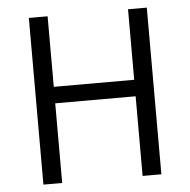

<svg xmlns="http://www.w3.org/2000/svg" viewBox="-49 -706 746 754"><g transform="rotate(-5 324.0 -328.5)"><path d="M92 -657H166V-379H483V-657H557V0H483V-314H166V0H92Z"/></g></svg>

Font: Assistant-zap
Style: zap
Weight: 400
Designer: Hebrew By Ben Nathan, Latin by Paul Hunt
Version: Version 2.001